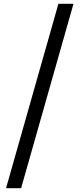

<svg xmlns="http://www.w3.org/2000/svg" viewBox="-20 -819 430 1019"><path d="M12 180H92L370 -799H290Z"/></svg>

Font: Noto Sans JP Medium
Style: Regular
Weight: 500
Designer: Ryoko NISHIZUKA  (kana, bopomofo & ideographs); Paul D. Hunt (Latin, Greek & Cyrillic); Sandoll Communications , Soo-you
Foundry: Adobe
Version: Version 2.002;hotconv 1.0.116;makeotfexe 2.5.65601